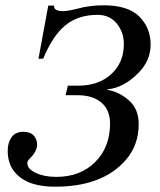

<svg xmlns="http://www.w3.org/2000/svg" viewBox="-20 -688 604 724"><path d="M184 -667V-664Q184 -646 218 -646Q235 -646 271 -655Q317 -668 371 -668Q463 -668 505.5 -625.5Q548 -583 548 -520Q548 -459 501 -412Q446 -357 385 -351V-349Q427 -343 465 -310.5Q503 -278 503 -220Q503 -143 457 -88Q411 -33 338 -7Q274 16 187 16Q101 16 55 -20Q9 -56 9 -119Q9 -150 23.5 -170.5Q38 -191 68 -191Q94 -191 107 -177Q120 -163 120 -141Q120 -124 104 -103Q101 -99 94.5 -92.5Q88 -86 85.5 -82Q83 -78 83 -73Q83 -51 115 -36Q147 -21 192 -21Q283 -21 339 -77Q395 -133 395 -222Q395 -273 362.5 -301Q330 -329 272 -329H227L236 -365H276Q352 -365 399.5 -408.5Q447 -452 447 -522Q447 -567 420 -599.5Q393 -632 348 -632Q275 -632 227 -593Q179 -554 143 -467L125 -466L162 -667Z"/></svg>

Font: STIX
Style: Italic
Weight: 400
Italic angle: -16.33°
Designer: MicroPress Inc., with final additions and corrections provided by Coen Hoffman, Elsevier (retired)
Version: Version 1.1.1